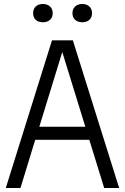

<svg xmlns="http://www.w3.org/2000/svg" viewBox="-20 -942 626 962"><path d="M9 0 240.5 -740H345L577 0H502L427.5 -241.5H156.5L82.5 0ZM177 -307H407.5L292 -681.5ZM392 -830.5Q370 -830.5 356.5 -842.5Q343 -854.5 343 -876Q343 -897 356.5 -909.5Q370 -922 392 -922Q414.5 -922 427.8 -909.5Q441 -897 441 -876Q441 -854.5 427.8 -842.5Q414.5 -830.5 392 -830.5ZM195 -830.5Q172.5 -830.5 159.2 -842.5Q146 -854.5 146 -876Q146 -897 159.2 -909.5Q172.5 -922 195 -922Q217 -922 230.5 -909.5Q244 -897 244 -876Q244 -854.5 230.5 -842.5Q217 -830.5 195 -830.5Z"/></svg>

Font: Encode Sans Condensed
Style: Regular
Weight: 400
Width: 3
Designer: Multiple Designers
Foundry: Impallari Type
Version: Version 3.000; ttfautohint (v1.8.3) -l 8 -r 50 -G 200 -x 14 